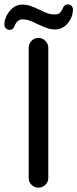

<svg xmlns="http://www.w3.org/2000/svg" viewBox="-39 -863 357 889"><path d="M-18.6 -748Q-18.6 -782.2 5.9 -812Q30.3 -841.8 64.5 -841.8Q83 -841.8 99.6 -836.4Q116.2 -831.1 142.6 -818.4Q168 -805.7 183.1 -800.8Q198.2 -795.9 214.8 -795.9Q227.5 -795.9 235.8 -801.8Q244.1 -807.6 250 -821.3Q257.8 -842.8 275.4 -842.8Q285.2 -842.8 291.5 -836.4Q297.9 -830.1 298.8 -820.3Q298.8 -784.2 274.9 -755.4Q251 -726.6 215.8 -726.6Q198.2 -726.6 182.1 -731.9Q166 -737.3 135.7 -751Q110.4 -763.7 95.7 -768.6Q81.1 -773.4 65.4 -773.4Q41 -773.4 28.3 -743.2Q22.5 -724.6 4.9 -724.6Q-3.9 -724.6 -11.2 -731.4Q-18.6 -738.3 -18.6 -748ZM93.8 -39.1V-641.6Q93.8 -660.2 106.9 -673.8Q120.1 -687.5 138.7 -687.5Q157.2 -687.5 170.9 -673.8Q184.6 -660.2 184.6 -641.6V-39.1Q184.6 -20.5 170.9 -7.3Q157.2 5.9 138.7 5.9Q120.1 5.9 106.9 -7.3Q93.8 -20.5 93.8 -39.1Z"/></svg>

Font: FakePearl
Style: Regular
Weight: 400
Version: Version 1.2